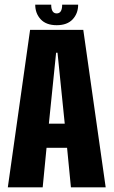

<svg xmlns="http://www.w3.org/2000/svg" viewBox="-20 -803 488 823"><path d="M13.5 0 109 -675H337L433 0H284L267.5 -169.5H179.5L163 0ZM189.5 -273H257.5L226.5 -577H220.5ZM223 -695Q178 -695 154.5 -720.2Q131 -745.5 131 -783H199.5Q199.5 -745.5 223 -745.5Q246.5 -745.5 246.5 -783H315Q315 -745.5 291.5 -720.2Q268 -695 223 -695Z"/></svg>

Font: Anybody Condensed Regular
Style: Bold
Weight: 700
Width: 3
Designer: Tyler Finck
Foundry: Etcetera Type Company
Version: Version 1.010; ttfautohint (v1.8.3) -l 8 -r 50 -G 200 -x 14 